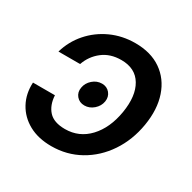

<svg xmlns="http://www.w3.org/2000/svg" viewBox="-126 -652 787 788"><g transform="rotate(30 267.0 -257.5)"><path d="M210.9 11.7Q148.9 11.7 104.2 -12.9Q59.6 -37.6 36.4 -80.3Q13.2 -123 16.1 -176.8H120.1Q122.6 -131.3 147.2 -104.2Q171.9 -77.1 224.6 -77.1Q291.5 -77.1 337.2 -126Q382.8 -174.8 396.5 -256.8Q410.2 -339.8 380.6 -389.2Q351.1 -438.5 284.7 -438.5Q231.9 -438.5 196.3 -410.6Q160.6 -382.8 145.5 -339.4H43Q58.6 -394 95.7 -436.5Q132.8 -479 185.5 -503.2Q238.3 -527.3 299.8 -527.3Q373.5 -527.3 423.1 -492.9Q472.7 -458.5 493.4 -397.5Q514.2 -336.4 501 -256.8Q487.8 -178.2 447 -117.4Q406.2 -56.6 345.2 -22.5Q284.2 11.7 210.9 11.7ZM245.1 -200.7Q221.7 -200.7 207.5 -217.5Q193.4 -234.4 197.8 -257.8Q201.7 -281.2 220.9 -298.1Q240.2 -314.9 264.2 -314.9Q287.6 -314.9 301.5 -298.1Q315.4 -281.2 311.5 -257.8Q307.6 -234.4 288.3 -217.5Q269 -200.7 245.1 -200.7Z"/></g></svg>

Font: Inter Display Medium
Style: Italic
Weight: 500
Italic angle: -9.39999°
Designer: Rasmus Andersson
Foundry: rsms
Version: Version 4.000;git-a52131595